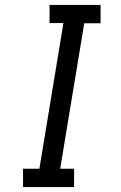

<svg xmlns="http://www.w3.org/2000/svg" viewBox="-20 -755 490 775"><path d="M73 0V-74H139L236 -662H180V-735H386V-661H320L223 -74H279V0Z"/></svg>

Font: Zed Sans Extended
Style: Italic
Weight: 400
Width: 7
Italic angle: -9°
Designer: Belleve Invis
Foundry: Belleve Invis
Version: Version 1.0.0; ttfautohint (v1.8.4)